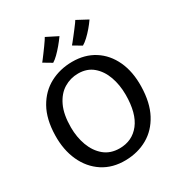

<svg xmlns="http://www.w3.org/2000/svg" viewBox="-225 -1141 1215 1300"><g transform="rotate(-30 382.0 -490.5)"><path d="M379 8Q275.5 10 200 -39.2Q124.5 -88.5 84.5 -176.2Q44.5 -264 47 -377Q49.5 -501.5 96.2 -584.5Q143 -667.5 220.8 -709Q298.5 -750.5 394 -751Q493 -751.5 566.5 -704.8Q640 -658 679.8 -572.5Q719.5 -487 717 -372Q714.5 -247.5 670 -163.8Q625.5 -80 550 -37Q474.5 6 379 8ZM382 -82Q481 -82 539.5 -156.8Q598 -231.5 598 -377Q598 -454 574.8 -518.8Q551.5 -583.5 505.2 -622.8Q459 -662 390 -662Q329.5 -662 278.5 -631Q227.5 -600 196.8 -535.5Q166 -471 166 -370Q166 -293.5 190.2 -227.8Q214.5 -162 262.5 -122Q310.5 -82 382 -82ZM281 -809 217 -847Q218.5 -848.5 229 -862.2Q239.5 -876 254.2 -895.8Q269 -915.5 283.5 -935.8Q298 -956 308 -971Q318 -986 319 -989L408 -944Q388.5 -916.5 366 -889.8Q343.5 -863 321.5 -841.5Q299.5 -820 281 -809ZM513.5 -809 449.5 -847Q451.5 -848.5 462.2 -862Q473 -875.5 488.2 -895Q503.5 -914.5 518.5 -934.2Q533.5 -954 544 -968.2Q554.5 -982.5 555.5 -985.5L640.5 -940Q623 -914.5 600.8 -888.5Q578.5 -862.5 555.8 -841.2Q533 -820 513.5 -809Z"/></g></svg>

Font: Koeln Type Sans
Style: Regular
Weight: 400
Designer: Eben Sorkin
Foundry: Eben Sorkin
Version: Version 2.001